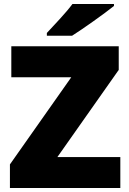

<svg xmlns="http://www.w3.org/2000/svg" viewBox="-20 -1013 651 967"><path d="M554 -983V-993H345C312 -948 250 -884 216 -847V-833H343C397 -867 507 -945 554 -983ZM586 -66V-222H269L578 -661V-780H37V-624H339L30 -185V-66Z"/></svg>

Font: Noto Sans Malayalam UI Black
Style: Regular
Weight: 900
Designer: Jelle Bosma - Monotype Design Team
Foundry: Monotype Imaging Inc.
Version: Version 2.104